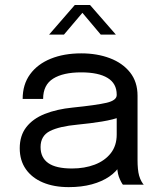

<svg xmlns="http://www.w3.org/2000/svg" viewBox="-20 -758 649 788"><path d="M262 10Q201.5 10 156.2 -9Q111 -28 86 -63.8Q61 -99.5 61 -149.5Q61 -201.5 88 -236.2Q115 -271 164 -290.5Q213 -310 278 -316.5Q376 -326.5 417.5 -336.2Q459 -346 459 -368Q459 -368.5 459 -368.8Q459 -369 459 -369.5Q459 -415.5 421.5 -438.2Q384 -461 313 -461Q239 -461 198 -435.2Q157 -409.5 157 -352H73Q73 -411.5 103.5 -453.2Q134 -495 188.2 -517Q242.5 -539 313.5 -539Q378.5 -539 430.8 -519.2Q483 -499.5 513.8 -460.8Q544.5 -422 544.5 -365Q544.5 -354.5 544.5 -344.2Q544.5 -334 544.5 -323.5V-100Q544.5 -82.5 546 -66Q547.5 -49.5 551 -37Q555.5 -22 561 -12.8Q566.5 -3.5 570 0H484.5Q482 -2.5 477 -11.8Q472 -21 467.5 -33.5Q464 -43.5 462 -58.8Q460 -74 460 -90.5L474 -81Q458.5 -54 428.8 -33.5Q399 -13 357 -1.5Q315 10 262 10ZM275.5 -66.5Q327 -66.5 368.5 -82.2Q410 -98 434.5 -129Q459 -160 459 -206V-311.5L478 -279.5Q446 -267 398.2 -259.2Q350.5 -251.5 298.5 -246.5Q223 -239.5 184.8 -220Q146.5 -200.5 146.5 -154.5Q146.5 -111 178 -88.8Q209.5 -66.5 275.5 -66.5ZM181.5 -616 287 -737.5H349.5L455.5 -616H393.5L305.5 -720.5H331L242.5 -616Z"/></svg>

Font: Epilogue
Style: Regular
Weight: 400
Designer: Tyler Finck
Foundry: Etcetera Type Co
Version: Version 2.112